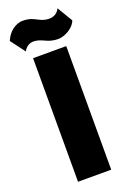

<svg xmlns="http://www.w3.org/2000/svg" viewBox="-203 -964 690 1022"><g transform="rotate(-20 142.0 -453.0)"><path d="M214 -750C252 -750 305 -780 317 -818L265 -905C252 -877 227 -868 206 -868C177 -868 161 -877 145 -885C127 -894 107 -906 68 -906C23 -906 -16 -871 -33 -828L29 -746C30 -754 50 -783 83 -783C106 -783 124 -775 142 -767C159 -759 180 -750 214 -750ZM52 0H240V-700H52Z"/></g></svg>

Font: Arthouse Owned Black
Style: Regular
Weight: 900
Designer: Jeremy Tribby
Foundry: Tribby Type
Version: Version 1.000;PS 001.000;hotconv 1.0.88;makeotf.lib2.5.64775